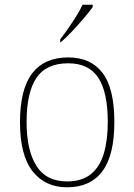

<svg xmlns="http://www.w3.org/2000/svg" viewBox="-20 -786 571 816"><path d="M265 10Q172 10 118.5 -58Q65 -126 65 -267Q65 -407 117 -474.5Q169 -542 270 -542Q365 -542 415.5 -476.5Q466 -411 466 -267Q466 -126 415 -58Q364 10 265 10ZM265 -15Q329 -15 367 -46.5Q405 -78 421.5 -134.5Q438 -191 438 -267Q438 -395 397.5 -456Q357 -517 270 -517Q176 -517 134.5 -454.5Q93 -392 93 -267Q93 -148 134.5 -81.5Q176 -15 265 -15ZM236 -619Q251 -638 269 -664Q287 -690 304 -717Q321 -744 331 -766H374V-756Q362 -739 337.5 -710Q313 -681 286 -652.5Q259 -624 238 -606H236Z"/></svg>

Font: Noto Serif Devanagari Thin
Style: Regular
Weight: 100
Designer: Universal Thirst, Indian Type Foundry and the Monotype Design Team
Foundry: Monotype Imaging Inc.
Version: Version 2.004; ttfautohint (v1.8.4.7-5d5b)